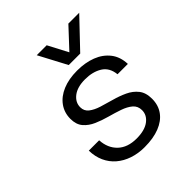

<svg xmlns="http://www.w3.org/2000/svg" viewBox="-213 -923 1077 1077"><g transform="rotate(-45 325.0 -384.5)"><path d="M315 12Q265 12 222 -2.5Q179 -17 147.5 -44Q116 -71 98.5 -109.5Q81 -148 80 -196H162Q166 -131 206.5 -92.5Q247 -54 318 -54Q382 -54 417 -80Q452 -106 452 -145Q452 -178 429 -197.5Q406 -217 369.5 -229.5Q333 -242 292.5 -253Q252 -264 215.5 -280Q179 -296 156 -323Q133 -350 133 -395Q133 -444 160 -481.5Q187 -519 236 -539.5Q285 -560 351 -560Q415 -560 465.5 -540.5Q516 -521 546.5 -482Q577 -443 579 -385H497Q491 -443 449.5 -468.5Q408 -494 348 -494Q287 -494 252.5 -467.5Q218 -441 218 -402Q218 -372 241 -354Q264 -336 300.5 -324.5Q337 -313 377.5 -302Q418 -291 454.5 -274Q491 -257 514 -228Q537 -199 537 -151Q537 -100 510.5 -63.5Q484 -27 434.5 -7.5Q385 12 315 12ZM252 -781H331L393 -663L503 -781H589L431 -615H340Z"/></g></svg>

Font: Azeret Mono Thin Light
Style: Italic
Weight: 300
Italic angle: -12°
Version: Version 1.002